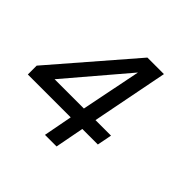

<svg xmlns="http://www.w3.org/2000/svg" viewBox="-219 -716 863 863"><g transform="rotate(45 212.5 -284.5)"><path d="M386.2 -206.2 372.5 -136.2H273.8L247.5 1.2H173.8L200 -136.2H-72.5V-192.5L253.8 -570H358.8L287.5 -206.2ZM27.5 -206.2H213.8L271.2 -492.5Z"/></g></svg>

Font: Cambay
Style: Italic
Weight: 400
Italic angle: -11°
Designer: Pooja Saxena
Foundry: Pooja Saxena
Version: Version 1.019;PS 001.019;hotconv 1.0.70;makeotf.lib2.5.58329